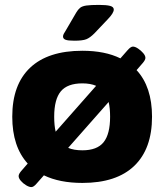

<svg xmlns="http://www.w3.org/2000/svg" viewBox="-20 -738 670 783"><path d="M108 25Q99 25 86.5 17.5Q74 10 65 -0.5Q56 -11 56 -20Q56 -28 66 -40L93 -71Q30 -140 30 -262Q30 -393 103 -462Q176 -531 316 -531Q408 -531 471 -500L500 -533Q513 -548 522 -548Q531 -548 543 -540Q555 -532 564 -521.5Q573 -511 573 -502Q573 -494 563 -482L537 -452Q600 -384 600 -262Q600 -131 527.5 -61.5Q455 8 316 8Q223 8 159 -23L129 11Q117 25 108 25ZM201 -262Q201 -226 207 -201L372 -388Q349 -398 316 -398Q255 -398 228 -365.5Q201 -333 201 -262ZM316 -125Q376 -125 402.5 -158Q429 -191 429 -262Q429 -297 423 -322L258 -135Q281 -125 316 -125ZM283 -572Q257 -572 247 -576Q237 -580 237 -589Q237 -594 240 -600Q243 -606 249 -615L291 -687Q298 -699 306.5 -706Q315 -713 332.5 -715.5Q350 -718 384 -718Q414 -718 429 -714Q444 -710 444 -699Q444 -685 420 -660L365 -602Q347 -584 332 -578Q317 -572 283 -572Z"/></svg>

Font: Asap Semi Expanded ExtraBold
Style: Regular
Weight: 800
Width: 6
Designer: Pablo Cosgaya
Foundry: Omnibus-Type
Version: Version 3.001; ttfautohint (v1.8.4.7-5d5b)